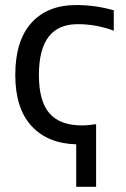

<svg xmlns="http://www.w3.org/2000/svg" viewBox="-20 -555 493 754"><path d="M426.8 -434.6Q354.5 -460.9 284.2 -460Q132.8 -460 132.8 -260.7Q132.8 -157.2 174.3 -109.9Q215.8 -62.5 300.8 -62.5Q327.1 -62.5 357.4 -67.4V178.7H279.3V11.7Q167 8.8 103.5 -60.5Q40 -129.9 40 -260.7Q40 -394.5 103 -464.8Q166 -535.2 279.3 -535.2Q354.5 -535.2 426.8 -514.6Z"/></svg>

Font: Nasu
Style: Regular
Weight: 400
Designer: Ryoko NISHIZUKA (kana &amp; ideographs); Paul D. Hunt (Latin, Greek &amp; Cyrillic); Wenlong ZHANG (bopomofo); Sandoll C
Version: Version 2014.1215